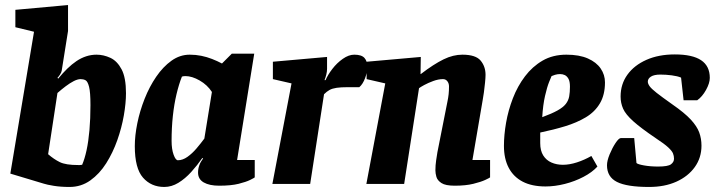

<svg xmlns="http://www.w3.org/2000/svg" viewBox="-20 -730 2846 762"><path d="M256 12Q221 12 193.5 7.5Q166 3 154 -1L21 -41L115 -604L41 -622V-691L250 -710V-607L225 -450Q224 -443 218.5 -434.5Q213 -426 208 -421L211 -418Q229 -440 247 -457.5Q265 -475 283.5 -487.5Q302 -500 322 -506.5Q342 -513 363 -513Q391 -513 418 -500.5Q445 -488 462.5 -455Q480 -422 480 -360Q480 -321 471.5 -272Q463 -223 445.5 -173.5Q428 -124 401.5 -82Q375 -40 338.5 -14Q302 12 256 12ZM290 -75Q292 -75 297 -75Q302 -75 306 -76Q316 -99 323.5 -133.5Q331 -168 335 -213.5Q339 -259 339 -313Q339 -364 333.5 -385.5Q328 -407 319.5 -411.5Q311 -416 300 -416Q288 -416 272.5 -408Q257 -400 240.5 -387.5Q224 -375 208 -361L171 -118Q194 -98 217.5 -86.5Q241 -75 290 -75Z M632 12Q580 12 547.5 -25Q515 -62 515 -150Q515 -192 525 -241Q535 -290 554 -338Q573 -386 600 -425.5Q627 -465 660.5 -489Q694 -513 733 -513Q757 -513 779 -508.5Q801 -504 821.5 -496Q842 -488 861 -478L900 -517H989L921 -95H991V-26Q989 -24 973 -16Q957 -8 927 -0.5Q897 7 850 7Q811 7 788.5 -6Q766 -19 766 -45Q766 -60 771 -74Q776 -88 786 -101L783 -103Q763 -74 739 -47.5Q715 -21 688 -4.5Q661 12 632 12ZM686 -94Q705 -94 724 -107.5Q743 -121 760 -141Q777 -161 791 -180L821 -365Q803 -393 772.5 -410.5Q742 -428 716 -428Q712 -428 708.5 -427.5Q705 -427 702 -426Q690 -396 680.5 -356Q671 -316 666 -269.5Q661 -223 661 -171Q661 -138 669 -116Q677 -94 686 -94Z M1061 0 1137 -399 1063 -416V-485L1278 -504V-457Q1278 -446 1275 -434Q1272 -422 1268 -412H1272Q1281 -433 1299 -456.5Q1317 -480 1340.5 -496.5Q1364 -513 1386 -513Q1415 -513 1426.5 -500Q1438 -487 1438 -464Q1438 -444 1429 -420Q1420 -396 1406 -384H1360Q1333 -384 1316 -381.5Q1299 -379 1288 -373Q1277 -367 1266 -356L1211 0Z M1785 7Q1748 7 1732 -3.5Q1716 -14 1712 -28Q1708 -42 1708 -54Q1708 -74 1711 -94Q1714 -114 1716 -126L1756 -328Q1759 -342 1760.5 -356Q1762 -370 1762 -387Q1762 -399 1755.5 -407.5Q1749 -416 1738 -416Q1720 -416 1699.5 -408.5Q1679 -401 1663.5 -392.5Q1648 -384 1643 -380L1584 0H1434L1509 -399L1435 -416V-485L1650 -504L1649 -436H1650Q1676 -456 1698.5 -470.5Q1721 -485 1740.5 -494.5Q1760 -504 1778.5 -508.5Q1797 -513 1815 -513Q1868 -513 1887.5 -489.5Q1907 -466 1907 -433Q1907 -422 1905 -402Q1903 -382 1900.5 -363.5Q1898 -345 1896 -335L1855 -95H1925V-26Q1923 -24 1906 -16Q1889 -8 1858.5 -0.5Q1828 7 1785 7Z M2145 10Q2091 10 2054.5 -9Q2018 -28 1999 -64Q1980 -100 1980 -151Q1980 -194 1988.5 -243Q1997 -292 2015.5 -340Q2034 -388 2063.5 -427Q2093 -466 2133.5 -489.5Q2174 -513 2228 -513Q2279 -513 2313 -498Q2347 -483 2364 -458Q2381 -433 2381 -403Q2381 -354 2361 -320Q2341 -286 2305 -264.5Q2269 -243 2223 -229Q2177 -215 2124 -204V-162Q2124 -132 2136 -113Q2148 -94 2168.5 -85Q2189 -76 2214 -76Q2240 -76 2269.5 -85.5Q2299 -95 2327 -111L2351 -69Q2330 -46 2295.5 -28Q2261 -10 2221.5 0Q2182 10 2145 10ZM2132 -265Q2170 -279 2192.5 -291.5Q2215 -304 2225.5 -317.5Q2236 -331 2239 -347.5Q2242 -364 2242 -386Q2242 -407 2236 -417.5Q2230 -428 2221.5 -432Q2213 -436 2203 -436Q2192 -436 2182.5 -433Q2173 -430 2169 -428Q2167 -424 2159 -404Q2151 -384 2143 -349Q2135 -314 2132 -265Z M2556 12Q2468 12 2428.5 -8Q2389 -28 2389 -74Q2389 -92 2399.5 -117.5Q2410 -143 2423 -162.5Q2436 -182 2444 -182H2497L2506 -83Q2511 -78 2536 -73.5Q2561 -69 2592 -69Q2631 -69 2643 -78Q2655 -87 2655 -100Q2655 -111 2651 -121Q2647 -131 2632 -145Q2617 -159 2582 -182Q2523 -222 2493 -249Q2463 -276 2453 -298.5Q2443 -321 2443 -347Q2443 -396 2470 -433.5Q2497 -471 2545.5 -492.5Q2594 -514 2658 -514Q2728 -514 2762.5 -491Q2797 -468 2797 -421Q2797 -400 2782 -373Q2767 -346 2747 -332H2693L2683 -422Q2669 -428 2646 -431Q2623 -434 2601 -434Q2576 -434 2563.5 -426Q2551 -418 2551 -406Q2551 -398 2558 -388Q2565 -378 2586 -361.5Q2607 -345 2648 -316Q2697 -282 2721.5 -255.5Q2746 -229 2755 -204.5Q2764 -180 2764 -152Q2764 -104 2737.5 -67Q2711 -30 2664.5 -9Q2618 12 2556 12Z"/></svg>

Font: Faustina ExtraBold
Style: Italic
Weight: 800
Italic angle: -8°
Designer: Alfonso Garcia
Foundry: http://www.omnibus-type.com
Version: Version 1.200